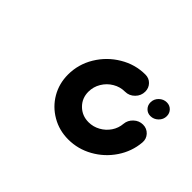

<svg xmlns="http://www.w3.org/2000/svg" viewBox="-63 -615 426 426"><g transform="rotate(45 149.5 -402.5)"><path d="M271.5 -503.7Q280.7 -503.7 286.9 -497.4Q293 -491.1 293 -481.9Q293 -471.5 285.2 -463.9Q277.4 -456.3 267 -456.3Q257.8 -456.3 251.7 -462.6Q245.6 -468.9 245.6 -478.1Q245.6 -488.5 253.3 -496.1Q261.1 -503.7 271.5 -503.7ZM268.9 -431.5Q281.1 -431.5 289.1 -422.8Q297 -414.1 295.9 -402.2Q293.3 -371.9 276.1 -346.3Q258.9 -320.7 232 -305.7Q205.2 -290.7 174.8 -290.7Q146.3 -290.7 123 -304.3Q99.6 -317.8 86.1 -340.9Q72.6 -364.1 72.6 -392.2Q72.6 -424.4 89.4 -452.4Q106.3 -480.4 134.3 -497Q162.2 -513.7 194.1 -513.7Q205.6 -513.7 213.1 -505.9Q220.7 -498.1 220.7 -486.7Q220.7 -473.7 211.3 -464.3Q201.9 -454.8 188.9 -454.8Q173.7 -454.8 160.6 -447Q147.4 -439.3 139.4 -425.9Q131.5 -412.6 131.5 -397.4Q131.5 -377 145.4 -363.3Q159.3 -349.6 179.6 -349.6Q194.1 -349.6 206.9 -356.7Q219.6 -363.7 227.8 -375.7Q235.9 -387.8 237 -402.2Q238.1 -414.1 247.4 -422.8Q256.7 -431.5 268.9 -431.5Z"/></g></svg>

Font: 26F Galaxy Sans Medium
Style: Italic
Weight: 500
Italic angle: -5°
Designer: C₂₉H₂₅N₃O₅
Version: Version 1.200